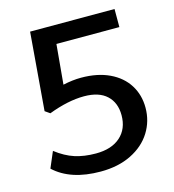

<svg xmlns="http://www.w3.org/2000/svg" viewBox="-105 -767 788 872"><g transform="rotate(-15 289.0 -331.5)"><path d="M533 -211Q533 -148 500.5 -96Q468 -44 406.5 -13.5Q345 17 262 17Q121 17 44 -55L76 -130Q120 -96 163.5 -82Q207 -68 262 -68Q336 -68 377.5 -105Q419 -142 419 -206Q419 -265 382.5 -299Q346 -333 276 -333Q201 -333 109 -298L86 -314L116 -680H513V-595H217L200 -408Q245 -418 285 -418Q362 -418 418 -391.5Q474 -365 503.5 -318Q533 -271 533 -211Z"/></g></svg>

Font: Martel Sans SemiBold
Style: Regular
Weight: 600
Designer: Dan Reynolds and Mathieu Réguer
Foundry: Dan Reynolds and Mathieu Réguer
Version: Version 1.002; ttfautohint (v1.1) -l 5 -r 5 -G 72 -x 0 -D la